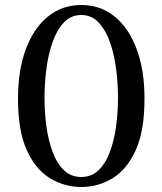

<svg xmlns="http://www.w3.org/2000/svg" viewBox="-20 -733 650 768"><path d="M305 15Q239 15 181 -19.5Q123 -54 87.5 -131.5Q52 -209 52 -338Q52 -453 83.5 -537Q115 -621 172 -667Q229 -713 305 -713Q382 -713 438.5 -667Q495 -621 526.5 -537Q558 -453 558 -338Q558 -209 522.5 -131.5Q487 -54 429.5 -19.5Q372 15 305 15ZM305 -25Q346 -25 374.5 -52.5Q403 -80 420 -126.5Q437 -173 444.5 -229Q452 -285 452 -342Q452 -395 445 -453Q438 -511 421 -561Q404 -611 375.5 -642Q347 -673 305 -673Q263 -673 234.5 -642Q206 -611 189 -561Q172 -511 165 -453Q158 -395 158 -342Q158 -285 165.5 -229Q173 -173 190 -126.5Q207 -80 235.5 -52.5Q264 -25 305 -25Z"/></svg>

Font: Alike
Style: Regular
Weight: 400
Designer: Sveta Sebyakina
Foundry: Cyreal (www.cyreal.org)
Version: Version 1.301; ttfautohint (v1.8.4.7-5d5b)